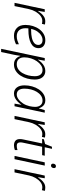

<svg xmlns="http://www.w3.org/2000/svg" viewBox="1168 -1937 1005 3381"><g transform="rotate(90 1670.5 -246.5)"><path d="M30 0 143 -532H190L171 -413H174Q192 -441 218 -471Q244 -501 277.5 -521Q311 -541 354 -541Q387 -541 412 -534L400 -482Q388 -485 375 -487Q362 -489 348 -489Q299 -489 257 -455.5Q215 -422 184.5 -369Q154 -316 141 -256L87 0Z M608 10Q526 10 472.5 -41Q419 -92 419 -193Q419 -261 438.5 -323.5Q458 -386 494 -435.5Q530 -485 579.5 -513.5Q629 -542 689 -542Q754 -542 791 -509.5Q828 -477 828 -423Q828 -334 742 -289Q656 -244 506 -244H480Q479 -234 478 -220.5Q477 -207 477 -195Q477 -120 514 -79.5Q551 -39 619 -39Q659 -39 693 -50Q727 -61 759 -76V-26Q729 -11 691.5 -0.5Q654 10 608 10ZM516 -292Q588 -292 645.5 -305Q703 -318 737 -346Q771 -374 771 -419Q771 -451 749.5 -472Q728 -493 684 -493Q644 -493 604.5 -469.5Q565 -446 534 -401Q503 -356 489 -292Z M840 236 1002 -532H1049L1029 -413H1032Q1053 -445 1082 -474.5Q1111 -504 1148 -523Q1185 -542 1230 -542Q1298 -542 1339.5 -493Q1381 -444 1381 -356Q1381 -289 1363.5 -224Q1346 -159 1312 -106Q1278 -53 1228 -21.5Q1178 10 1113 10Q1070 10 1040.5 -6Q1011 -22 993 -47.5Q975 -73 967 -102H963Q960 -76 954.5 -44.5Q949 -13 944 12L896 236ZM1110 -39Q1161 -39 1200.5 -66.5Q1240 -94 1267 -140.5Q1294 -187 1308 -243Q1322 -299 1322 -357Q1322 -422 1293.5 -457.5Q1265 -493 1213 -493Q1170 -493 1130 -466Q1090 -439 1058.5 -393.5Q1027 -348 1008.5 -290.5Q990 -233 990 -171Q990 -108 1021.5 -73.5Q1053 -39 1110 -39Z M1628 10Q1560 10 1521.5 -39Q1483 -88 1483 -176Q1483 -244 1501 -309Q1519 -374 1553.5 -426.5Q1588 -479 1637 -510.5Q1686 -542 1748 -542Q1789 -542 1817 -525Q1845 -508 1861.5 -482.5Q1878 -457 1886 -430H1890L1919 -532H1964L1851 0H1805L1825 -119H1822Q1802 -89 1773 -59Q1744 -29 1707 -9.5Q1670 10 1628 10ZM1644 -39Q1685 -39 1727 -69Q1769 -99 1802 -150Q1835 -201 1850 -265Q1856 -295 1859 -318.5Q1862 -342 1862 -362Q1862 -422 1832.5 -457.5Q1803 -493 1752 -493Q1703 -493 1664 -465.5Q1625 -438 1597.5 -392.5Q1570 -347 1555.5 -290.5Q1541 -234 1541 -175Q1541 -110 1567 -74.5Q1593 -39 1644 -39Z M2021 0 2134 -532H2181L2162 -413H2165Q2183 -441 2209 -471Q2235 -501 2268.5 -521Q2302 -541 2345 -541Q2378 -541 2403 -534L2391 -482Q2379 -485 2366 -487Q2353 -489 2339 -489Q2290 -489 2248 -455.5Q2206 -422 2175.5 -369Q2145 -316 2132 -256L2078 0Z M2541 10Q2489 10 2459 -15Q2429 -40 2429 -95Q2429 -125 2437 -159L2506 -486H2426L2433 -517L2516 -538L2564 -659H2601L2573 -532H2722L2712 -486H2564L2495 -160Q2491 -145 2489 -129.5Q2487 -114 2487 -101Q2487 -72 2501 -55.5Q2515 -39 2548 -39Q2569 -39 2586.5 -42.5Q2604 -46 2622 -52V-6Q2608 0 2586 5Q2564 10 2541 10Z M2897 -642Q2881 -642 2871.5 -651Q2862 -660 2862 -677Q2862 -696 2873 -712.5Q2884 -729 2906 -729Q2924 -729 2932 -719.5Q2940 -710 2940 -695Q2940 -673 2927.5 -657.5Q2915 -642 2897 -642ZM2726 0 2839 -532H2896L2783 0Z M2959 0 3072 -532H3119L3100 -413H3103Q3121 -441 3147 -471Q3173 -501 3206.5 -521Q3240 -541 3283 -541Q3316 -541 3341 -534L3329 -482Q3317 -485 3304 -487Q3291 -489 3277 -489Q3228 -489 3186 -455.5Q3144 -422 3113.5 -369Q3083 -316 3070 -256L3016 0Z"/></g></svg>

Font: Noto Sans Light
Style: Italic
Weight: 300
Italic angle: -12°
Designer: Monotype Design Team
Foundry: Monotype Imaging Inc.
Version: Version 2.013; ttfautohint (v1.8.4.7-5d5b)